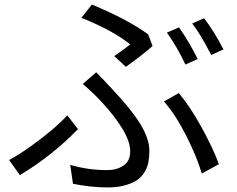

<svg xmlns="http://www.w3.org/2000/svg" viewBox="-20 -785 1040 842"><path d="M481 -539Q518 -564 551 -590Q480 -649 337 -707L383 -765Q544 -698 630 -634L649 -583Q596 -537 532 -492ZM288 -62Q366 -39 450 -39Q491 -39 521 -58.5Q551 -78 551 -122Q551 -202 423 -341Q384 -382 343 -417L402 -468Q429 -441 475 -391Q554 -308 594.5 -242.5Q635 -177 635 -123.5Q635 -70 619 -39Q603 -8 576 8Q526 37 453 37Q380 37 300 21ZM865 -24Q842 -101 795 -193Q748 -285 699 -340L764 -377Q813 -319 863.5 -227.5Q914 -136 940 -65ZM322 -219Q209 -102 67 -17L20 -83Q82 -117 157.5 -175Q233 -233 275 -279ZM765 -665Q811 -599 847 -526L793 -502Q761 -572 712 -642ZM875 -705Q921 -645 960 -568L906 -544Q859 -636 823 -682Z"/></svg>

Font: Swei Fan Sans CJK TC
Style: Regular
Weight: 400
Version: Version 2.130